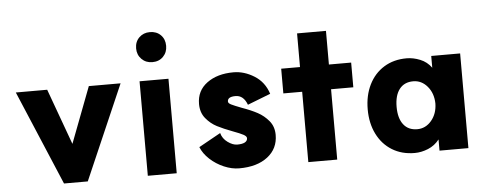

<svg xmlns="http://www.w3.org/2000/svg" viewBox="-50 -858 2545 1006"><g transform="rotate(-5 1222.5 -355.0)"><path d="M374 20H249L39 -477H204L311 -183L423 -477H590Z M842 -479V18H690V-479ZM845 -652Q845 -618 823 -595.5Q801 -573 766 -573Q732 -573 709.5 -595.5Q687 -618 687 -652Q687 -687 709.5 -709Q732 -731 766 -731Q801 -731 823 -709Q845 -687 845 -652Z M1171 -104Q1198 -104 1211.5 -111.5Q1225 -119 1225 -133Q1225 -143 1208.5 -152Q1192 -161 1154 -175Q1106 -193 1073 -210Q1040 -227 1015 -257.5Q990 -288 990 -333Q990 -403 1044.5 -443Q1099 -483 1184 -483Q1240 -483 1293 -450Q1346 -417 1366 -354L1245 -307Q1226 -358 1184 -358Q1142 -358 1142 -333Q1142 -324 1157 -316.5Q1172 -309 1211 -294Q1259 -277 1292.5 -259Q1326 -241 1351 -211Q1376 -181 1376 -137Q1376 -65 1320.5 -22Q1265 21 1171 21Q1132 21 1091 3.5Q1050 -14 1018 -43.5Q986 -73 972 -108L1087 -172Q1095 -142 1121.5 -123Q1148 -104 1171 -104Z M1534 -350H1435V-480H1534V-657H1686V-480H1803V-350H1686V20H1534Z M1868 -228Q1868 -301 1896 -357.5Q1924 -414 1975 -445.5Q2026 -477 2094 -477Q2129 -477 2165 -462.5Q2201 -448 2224 -416V-478H2376V20H2224V-39Q2200 -8 2164.5 6.5Q2129 21 2094 21Q2026 21 1975 -10.5Q1924 -42 1896 -98.5Q1868 -155 1868 -228ZM2224 -228Q2223 -282 2192.5 -318Q2162 -354 2118 -354Q2071 -354 2045.5 -321Q2020 -288 2020 -228Q2020 -168 2045.5 -135Q2071 -102 2118 -102Q2162 -102 2192.5 -138Q2223 -174 2224 -228Z"/></g></svg>

Font: SUITE Heavy
Style: Regular
Weight: 900
Designer: Sun
Foundry: Sun
Version: Version 2.040